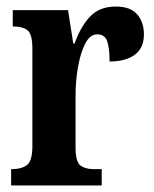

<svg xmlns="http://www.w3.org/2000/svg" viewBox="-20 -567 472 587"><path d="M14 0V-50H18Q45 -50 62 -62Q79 -74 79 -122V-418Q79 -463 64 -474.5Q49 -486 22 -486H19V-536H188L204 -434H208Q227 -487 256 -517Q285 -547 334 -547Q379 -547 399.5 -523Q420 -499 420 -462Q420 -420 392 -399.5Q364 -379 315 -379Q315 -421 307.5 -441.5Q300 -462 277 -462Q255 -462 240.5 -433.5Q226 -405 218.5 -362.5Q211 -320 211 -277V-117Q211 -72 226 -61Q241 -50 265 -50H291V0Z"/></svg>

Font: Noto Serif ExtraCondensed
Style: Bold
Weight: 700
Width: 2
Designer: Monotype Design Team
Foundry: Monotype Imaging Inc.
Version: Version 2.014; ttfautohint (v1.8.4.7-5d5b)